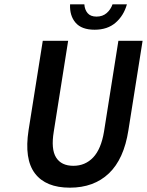

<svg xmlns="http://www.w3.org/2000/svg" viewBox="-20 -847 673 879"><path d="M413.1 -710.9Q353.5 -710.9 325.9 -743.2Q298.3 -775.4 300.8 -827.1H366.2Q367.7 -802.7 381.1 -786.9Q394.5 -771 421.9 -771Q449.7 -771 468.3 -787.1Q486.8 -803.2 495.1 -827.1H561Q546.4 -775.4 509.3 -743.2Q472.2 -710.9 413.1 -710.9ZM299.8 12.2Q189.5 12.2 139.9 -53.2Q90.3 -118.7 110.8 -251L175.8 -660.2H292L226.1 -244.1Q212.9 -164.1 236.8 -126Q260.7 -87.9 315.9 -87.9Q370.1 -87.9 406.5 -126.2Q442.9 -164.6 456.1 -244.1L522 -660.2H632.8L567.9 -251Q547.4 -118.7 478.5 -53.2Q409.7 12.2 299.8 12.2Z"/></svg>

Font: Office Code Pro Medium Italic
Style: Regular
Weight: 500
Italic angle: -9°
Designer: Nathan Rutzky & Paul D. Hunt
Foundry: Adobe Systems Incorporated
Version: Version 1.004;PS 001.004;hotconv 1.0.70;makeotf.lib2.5.58329